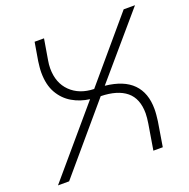

<svg xmlns="http://www.w3.org/2000/svg" viewBox="-125 -820 926 940"><g transform="rotate(-20 338.0 -350.0)"><path d="M20 0 312 -343Q263 -349 222 -373Q181 -397 156.5 -440Q132 -483 132 -547Q132 -561 133.5 -575Q135 -589 137 -605L153 -700H202L184 -593Q182 -582 181 -571.5Q180 -561 180 -551Q180 -475 226 -430Q272 -385 348 -383L617 -700H676L402 -380Q498 -370 545 -322Q592 -274 592 -190Q592 -175 590.5 -159.5Q589 -144 587 -128L566 0H517L539 -133Q541 -147 542.5 -160Q544 -173 544 -185Q544 -262 498.5 -299.5Q453 -337 366 -339L78 0Z"/></g></svg>

Font: MuseoModerno Thin ExtraLight
Style: Italic
Weight: 250
Italic angle: -9°
Version: Version 1.003